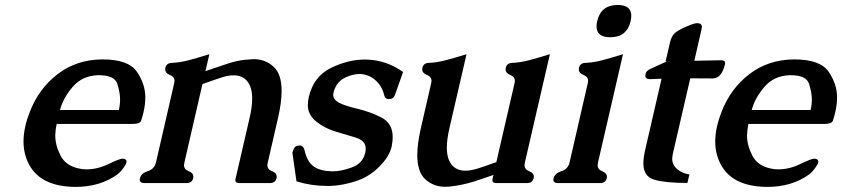

<svg xmlns="http://www.w3.org/2000/svg" viewBox="-20 -713 3325 758"><path d="M384.8 -478.5Q486.8 -478.5 520.3 -429.9Q553.7 -381.3 553.7 -328.6Q553.7 -300.8 546.4 -269Q541.5 -249 537.1 -236.3Q532.7 -223.6 502.4 -223.6H203.6Q198.7 -199.7 198.2 -178.2Q198.2 -139.2 219 -98.9Q239.7 -58.6 291 -47.9Q305.7 -44.4 321.8 -44.4Q364.7 -44.4 408.4 -65.4Q452.1 -86.4 462.4 -86.4Q472.7 -86.4 476.8 -82.3Q481 -78.1 479 -70.8Q477.1 -63 467.3 -49.8Q457.5 -36.6 452.4 -32.2Q447.3 -27.8 443.4 -24.4Q375 24.9 277.8 24.9Q143.1 23.9 96.2 -61Q72.8 -103 72.8 -154.8Q72.8 -183.6 80.1 -215.3Q85.9 -241.7 97.2 -270Q132.8 -363.3 207.5 -420.4Q282.2 -477.5 382.8 -478.5ZM449.2 -278.8Q454.1 -299.8 454.1 -320.8Q454.1 -346.7 443.4 -381.3Q432.6 -416 371.6 -416H366.2Q304.7 -414.1 266.8 -369.9Q229 -325.7 216.8 -278.8Z M981.9 -479.5Q1027.8 -479.5 1061 -448.7Q1091.8 -419.9 1091.8 -354Q1091.8 -309.1 1077.6 -247.1L1037.1 -71.3Q1036.1 -65.9 1035.6 -61.5Q1035.6 -43.9 1054 -37.1Q1072.3 -30.3 1072.3 -15.6Q1072.3 -12.7 1071.8 -9.8Q1067.4 9.8 1044.9 9.8H926.3Q905.8 9.8 909.7 -6.3L965.3 -247.1Q975.6 -291 975.6 -323.7Q975.6 -367.7 957 -391.1Q938 -415.5 902.3 -415.5Q881.3 -415.5 862.1 -409.4Q842.8 -403.3 825 -397.2Q807.1 -391.1 793.9 -386.2Q781.7 -382.3 779.3 -381.3L708 -71.3Q707 -65.9 706.5 -61.5Q706.5 -43.9 724.9 -37.1Q743.2 -30.3 743.2 -15.6Q743.2 -12.7 742.7 -9.8Q738.3 9.8 715.8 9.8H550.3Q531.7 9.8 531.7 -3.9Q531.7 -6.8 532.7 -9.8Q537.1 -28.8 563.5 -37.4Q589.8 -45.9 595.7 -71.3L667.5 -383.8Q668.5 -388.7 668.9 -393.1Q668.9 -410.2 650.6 -417.2Q632.3 -424.3 632.3 -439Q632.3 -441.9 632.8 -444.8Q637.2 -464.8 659.7 -464.8Q690.4 -466.3 722.7 -474.6Q754.9 -482.9 806.6 -499L791 -432.1Q801.8 -435.5 824 -443.4Q846.2 -451.2 881.6 -462.6Q917 -474.1 946 -476.8Q975.1 -479.5 981.9 -479.5Z M1515.1 -321.8H1513.2Q1499 -322.8 1496.1 -339.8Q1487.3 -374.5 1461.4 -397Q1435.5 -419.4 1401.9 -420.9H1399.9Q1373.5 -420.9 1344.5 -407.5Q1315.4 -394 1303.2 -366.2Q1298.3 -356 1296.9 -348.1Q1295.9 -343.3 1295.4 -338.9Q1295.4 -320.3 1317.4 -308.1Q1339.4 -295.9 1390.9 -283.7Q1442.4 -271.5 1486.3 -248.8Q1530.3 -226.1 1530.3 -171.9Q1530.3 -156.2 1526.9 -138.2L1525.9 -133.3Q1517.1 -94.7 1476.8 -54.4Q1436.5 -14.2 1383.5 2.7Q1330.6 19.5 1284.2 21H1270.5Q1208.5 21 1150.4 2.9L1134.3 -110.8L1138.7 -122.6Q1144 -138.7 1163.6 -138.7H1166Q1178.2 -136.2 1182.1 -120.6Q1192.4 -74.7 1217.8 -56.4Q1243.2 -38.1 1288.6 -36.6H1293.9Q1326.2 -36.6 1368.4 -51.8Q1410.6 -66.9 1420.9 -106.4L1421.9 -109.4Q1423.8 -118.2 1423.8 -126Q1423.8 -157.7 1384.5 -169.7Q1345.2 -181.6 1303.5 -194.1Q1261.7 -206.5 1228.5 -233.2Q1195.3 -259.8 1195.3 -298.3Q1195.3 -312 1198.7 -328.1L1199.2 -330.6Q1218.3 -411.1 1286.1 -444.6Q1354 -478 1421.9 -478Q1428.7 -478 1434.6 -477.5Q1508.8 -473.6 1571.3 -428.7L1539.1 -337.9Q1533.2 -321.8 1515.1 -321.8Z M2052.2 -71.3Q2051.3 -65.9 2050.8 -61.5Q2050.8 -43.9 2069.1 -37.1Q2087.4 -30.3 2087.4 -16.1Q2087.4 -13.2 2086.9 -10.3Q2082.5 9.8 2059.6 9.8H1940.9Q1920.4 9.8 1924.3 -6.3L1928.2 -22.5Q1918 -19 1895 -11Q1872.1 -2.9 1852.1 3.4Q1802.2 19 1752 23.9Q1744.1 24.4 1736.8 24.4Q1691.4 24.4 1658.7 -5.4Q1627.4 -34.2 1627.4 -100.6Q1627.4 -145.5 1641.6 -207.5L1682.1 -383.8Q1683.1 -388.7 1683.6 -393.1Q1683.6 -410.2 1665.3 -417.2Q1647 -424.3 1647 -439Q1647 -441.9 1647.5 -444.8Q1651.9 -464.8 1674.3 -464.8Q1705.1 -466.3 1737.3 -474.6Q1769.5 -482.9 1821.8 -499L1754.4 -207.5Q1744.1 -163.1 1744.1 -130.4Q1744.1 -86.4 1762.7 -63.5Q1781.7 -39.1 1816.9 -39.1Q1837.9 -39.1 1866.7 -47.9Q1876.5 -50.8 1894.5 -57.1Q1912.6 -63.5 1924.8 -67.9Q1927.7 -68.8 1933.6 -70.8L1939.5 -72.8L2011.2 -383.8Q2012.2 -388.7 2012.7 -393.1Q2012.7 -410.2 1994.4 -417.2Q1976.1 -424.3 1976.1 -439Q1976.1 -441.9 1976.6 -444.8Q1981 -464.8 2003.4 -464.8Q2034.2 -466.3 2066.4 -474.6Q2098.6 -482.9 2150.9 -499Z M2418.5 -693.4Q2472.2 -693.4 2472.2 -650.9Q2472.2 -641.6 2469.7 -629.9Q2455.1 -565.9 2389.2 -565.9Q2335.4 -565.9 2335 -608.4Q2335 -618.2 2337.9 -629.9Q2352.5 -693.4 2418.5 -693.4ZM2340.8 -71.3Q2339.8 -65.9 2339.4 -61.5Q2339.4 -43.9 2357.4 -37.1Q2376 -29.8 2376 -15.6Q2376 -12.7 2375.5 -9.8Q2371.1 9.8 2348.6 9.8H2183.1Q2164.6 9.8 2164.6 -3.9Q2164.6 -6.8 2165.5 -9.8Q2169.9 -28.3 2196.3 -37.1Q2222.7 -45.9 2228.5 -71.3L2300.3 -383.8Q2301.3 -388.7 2301.8 -393.1Q2301.8 -410.2 2283.7 -417Q2265.1 -424.3 2265.1 -439Q2265.1 -441.9 2265.6 -444.8Q2270 -464.8 2292.5 -464.8Q2323.7 -466.3 2355.5 -474.6Q2387.7 -482.9 2439.5 -499Z M2545.9 -400.4Q2527.3 -400.4 2527.8 -415Q2527.8 -417.5 2528.3 -419.9V-420.9Q2531.2 -434.1 2548.8 -441.4Q2559.1 -445.8 2580.6 -456.1Q2602.1 -466.3 2608.9 -468.8Q2611.3 -469.7 2611.3 -470.2Q2611.3 -471.2 2607.9 -471.2L2625 -544.9Q2631.3 -572.8 2646.2 -584.2Q2661.1 -595.7 2690.9 -608.6Q2720.7 -621.6 2731.9 -621.6Q2751 -621.6 2751 -606.4Q2751 -603 2750 -599.1L2721.2 -473.1L2826.2 -475.1Q2842.8 -475.1 2842.8 -464.4Q2842.8 -462.4 2842.3 -460.4Q2838.9 -445.3 2834 -434.6Q2819.8 -403.3 2793 -403.3L2705.1 -403.8L2636.7 -107.4Q2634.3 -96.2 2633.8 -86.4Q2633.8 -62 2653.6 -45.2Q2673.3 -28.3 2701.7 -24.4L2693.8 9.3Q2606.9 9.3 2563.5 -3.4Q2520 -16.1 2520 -67.4Q2520 -90.3 2527.3 -122.1L2591.8 -402.3Z M3115.7 -478.5Q3217.8 -478.5 3251.2 -429.9Q3284.7 -381.3 3284.7 -328.6Q3284.7 -300.8 3277.3 -269Q3272.5 -249 3268.1 -236.3Q3263.7 -223.6 3233.4 -223.6H2934.6Q2929.7 -199.7 2929.2 -178.2Q2929.2 -139.2 2950 -98.9Q2970.7 -58.6 3022 -47.9Q3036.6 -44.4 3052.7 -44.4Q3095.7 -44.4 3139.4 -65.4Q3183.1 -86.4 3193.4 -86.4Q3203.6 -86.4 3207.8 -82.3Q3211.9 -78.1 3210 -70.8Q3208 -63 3198.2 -49.8Q3188.5 -36.6 3183.3 -32.2Q3178.2 -27.8 3174.3 -24.4Q3106 24.9 3008.8 24.9Q2874 23.9 2827.1 -61Q2803.7 -103 2803.7 -154.8Q2803.7 -183.6 2811 -215.3Q2816.9 -241.7 2828.1 -270Q2863.8 -363.3 2938.5 -420.4Q3013.2 -477.5 3113.8 -478.5ZM3180.2 -278.8Q3185.1 -299.8 3185.1 -320.8Q3185.1 -346.7 3174.3 -381.3Q3163.6 -416 3102.5 -416H3097.2Q3035.6 -414.1 2997.8 -369.9Q2960 -325.7 2947.8 -278.8Z"/></svg>

Font: Caudex
Style: Bold
Weight: 700
Italic angle: -13°
Version: Version 1.04